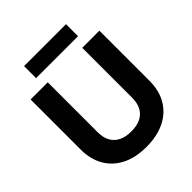

<svg xmlns="http://www.w3.org/2000/svg" viewBox="-245 -1063 1227 1227"><g transform="rotate(-45 368.0 -449.5)"><path d="M367 9.4Q268.9 9.4 199.4 -26Q130 -61.4 93.5 -125.7Q57 -190 57 -277.1V-729H212.1V-277.6Q212.1 -228.6 230.9 -195.4Q249.7 -162.1 284.6 -145.6Q319.4 -129 368.4 -129Q420 -129 454.6 -146.6Q489.1 -164.1 506.6 -197.5Q524 -230.9 524 -277.6V-729H678.9V-277.1Q678.9 -187.1 640.8 -123.1Q602.7 -59 532.9 -24.8Q463 9.4 367 9.4ZM178.4 -800.6V-909.3H557.4V-800.6Z"/></g></svg>

Font: Mona Sans ExtraLight
Style: Regular
Weight: 200
Designer: Deni Anggara
Foundry: GitHub
Version: Version 2.000